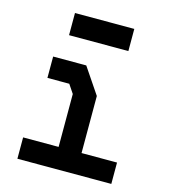

<svg xmlns="http://www.w3.org/2000/svg" viewBox="-113 -855 825 938"><g transform="rotate(15 300.0 -386.0)"><path d="M102 -532.5H269.5L358 -401.5V-113H537.5V-5H62.5V-113H242V-380.5L212.5 -424.5H102ZM450 -653.5V-765.5H150V-653.5Z"/></g></svg>

Font: Kode
Style: Regular
Weight: 400
Monospace: yes
Designer: Isa Ozler
Foundry: Kadena LLC
Version: Version 1.000;gftools[0.9.28]